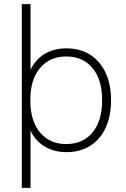

<svg xmlns="http://www.w3.org/2000/svg" viewBox="-20 -725 608 925"><path d="M85 180V-705H127V-358H116Q133 -420 181.5 -456Q230 -492 300 -492Q366 -492 414 -461.5Q462 -431 488.5 -375Q515 -319 515 -242Q515 -166 489 -109.5Q463 -53 414.5 -22.5Q366 8 300 8Q230 8 181.5 -28.5Q133 -65 116 -126H127V180ZM299 -31Q379 -31 425.5 -86.5Q472 -142 472 -242Q472 -342 425.5 -397.5Q379 -453 299 -453Q220 -453 173 -397.5Q126 -342 126 -242Q126 -142 173 -86.5Q220 -31 299 -31Z"/></svg>

Font: Nunito Sans 12pt ExtraLight 12pt ExtraLight
Style: Regular
Weight: 250
Version: Version 3.101;gftools[0.9.27]